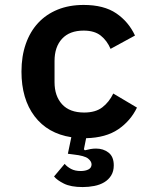

<svg xmlns="http://www.w3.org/2000/svg" viewBox="-20 -548 640 778"><path d="M319 -528Q401 -528 451 -494Q501 -460 527 -404L428 -350Q414 -383 388.5 -403.5Q363 -424 319 -424Q262 -424 231.5 -391Q201 -358 201 -301V-215Q201 -159 231.5 -125.5Q262 -92 321 -92Q367 -92 394.5 -113Q422 -134 439 -169L535 -112Q509 -58 459 -24Q409 10 329 12L320 57L324 61Q335 58 346.5 56Q358 54 369 54Q399 54 420 70.5Q441 87 441 122Q441 146 430.5 163Q420 180 402.5 190.5Q385 201 362 205.5Q339 210 315 210Q267 210 239 196Q211 182 199 167L242 116Q252 128 268 136.5Q284 145 307 145Q326 145 338.5 138.5Q351 132 351 118Q351 106 337 94.5Q323 83 278 78L255 75L269 8Q173 -7 120 -77Q67 -147 67 -258Q67 -320 84.5 -370Q102 -420 134.5 -455Q167 -490 213.5 -509Q260 -528 319 -528Z"/></svg>

Font: IBM Plex Mono SmBld
Style: Regular
Weight: 600
Monospace: yes
Designer: Mike Abbink, Paul van der Laan, Pieter van Rosmalen
Foundry: Bold Monday
Version: Version 2.3